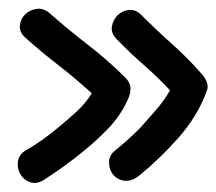

<svg xmlns="http://www.w3.org/2000/svg" viewBox="-20 -418 489 434"><path d="M299.8 -383.8Q334 -349.6 369.6 -317.9Q405.3 -286.1 437.5 -249Q444.3 -241.2 447.8 -231.4Q451.2 -221.7 447.3 -211.9Q425.8 -154.3 383.3 -106.4Q340.8 -58.6 293.9 -20.5Q281.2 -9.8 266.1 -9.3Q251 -8.8 238.3 -20.5Q227.5 -31.2 226.6 -48.3Q225.6 -65.4 238.3 -76.2Q268.6 -100.6 296.9 -128.9Q314.5 -148.4 333 -169.9Q351.6 -191.4 364.3 -213.9Q335.9 -244.1 304.7 -271.5Q273.4 -298.8 244.1 -329.1Q230.5 -342.8 232.9 -357.9Q235.4 -373 245.6 -383.3Q255.9 -393.6 271 -395.5Q286.1 -397.5 299.8 -383.8ZM263.7 -242.2Q274.4 -231.4 274.9 -219.2Q275.4 -207 269.5 -194.3Q252.9 -156.2 222.7 -125.5Q192.4 -94.7 160.2 -69.3Q140.6 -53.7 120.1 -39.1Q99.6 -24.4 78.1 -10.7Q61.5 -1 47.4 -6.3Q33.2 -11.7 25.9 -24.4Q18.6 -37.1 20.5 -52.7Q22.5 -68.4 38.1 -78.1Q57.6 -88.9 75.2 -101.6Q92.8 -114.3 109.4 -127.9Q130.9 -145.5 151.9 -164.6Q172.9 -183.6 187.5 -207Q151.4 -240.2 112.8 -270Q74.2 -299.8 37.1 -333Q23.4 -345.7 24.9 -360.4Q26.4 -375 36.6 -385.3Q46.9 -395.5 62.5 -397.9Q78.1 -400.4 92.8 -387.7Q134.8 -350.6 179.2 -316.4Q223.6 -282.2 263.7 -242.2Z"/></svg>

Font: Schoolbell
Style: Regular
Weight: 400
Designer: Font Diner, Inc
Foundry: Font Diner, Inc
Version: Version 1.000